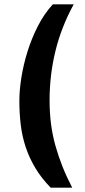

<svg xmlns="http://www.w3.org/2000/svg" viewBox="-20 -699 392 883"><path d="M312 164H213Q171 121 143 74.5Q115 28 98.5 -21.5Q82 -71 75.5 -124.5Q69 -178 69 -236Q69 -284 78.5 -343.5Q88 -403 107 -463.5Q126 -524 155 -580.5Q184 -637 223 -679H319Q262 -575 235 -464.5Q208 -354 208 -238Q208 -181 214.5 -130Q221 -79 234.5 -30.5Q248 18 267 66Q286 114 312 164Z"/></svg>

Font: BM HANNA
Style: Regular
Weight: 400
Designer: BONGJIN KIM, JAEHYUN KEUM, MINJUNG KIM, JUHEE TAE
Foundry: WOOWA BROTHERS Corporation.
Version: Version 1.000